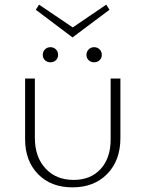

<svg xmlns="http://www.w3.org/2000/svg" viewBox="-20 -800 626 826"><path d="M451 -758 292 -639 134 -758 148 -780 293 -682 437 -780ZM173.5 -541Q164 -550 164 -564Q164 -578 173.5 -587.5Q183 -597 197 -597Q211 -597 220.5 -587.5Q230 -578 230 -564Q230 -550 220.5 -541Q211 -532 197 -532Q183 -532 173.5 -541ZM361.5 -541Q352 -550 352 -564Q352 -578 361.5 -587.5Q371 -597 385 -597Q399 -597 408.5 -587.5Q418 -578 418 -564Q418 -550 408.5 -541Q399 -532 385 -532Q371 -532 361.5 -541ZM456 -462H498V-206Q498 -110 441.5 -52Q385 6 292 6Q199 6 143.5 -51Q88 -108 88 -201V-462H130V-207Q130 -125 175.5 -75.5Q221 -26 297 -26Q370 -26 413 -73Q456 -120 456 -200Z"/></svg>

Font: EauTestSC Light
Style: Regular
Weight: 300
Designer: Christian Thalmann (Catharsis Fonts)
Version: Version 0.001;PS 000.001;hotconv 1.0.88;makeotf.lib2.5.64775